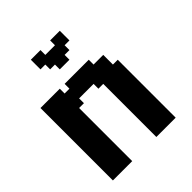

<svg xmlns="http://www.w3.org/2000/svg" viewBox="-178 -722 827 827"><g transform="rotate(-45 235.5 -309.0)"><path d="M29.4 -441.2H58.8V-411.8H29.4ZM58.8 -441.2H88.2V-411.8H58.8ZM88.2 -441.2H117.6V-411.8H88.2ZM29.4 -382.4H58.8V-352.9H29.4ZM29.4 -411.8H58.8V-382.4H29.4ZM88.2 -29.4H117.6V0H88.2ZM58.8 -29.4H88.2V0H58.8ZM29.4 -58.8H58.8V-29.4H29.4ZM29.4 -88.2H58.8V-58.8H29.4ZM29.4 -29.4H58.8V0H29.4ZM176.5 -441.2H205.9V-411.8H176.5ZM117.6 -441.2H147.1V-411.8H117.6ZM205.9 -441.2H235.3V-411.8H205.9ZM235.3 -441.2H264.7V-411.8H235.3ZM264.7 -441.2H294.1V-411.8H264.7ZM294.1 -441.2H323.5V-411.8H294.1ZM323.5 -411.8H352.9V-382.4H323.5ZM294.1 -411.8H323.5V-382.4H294.1ZM294.1 -382.4H323.5V-352.9H294.1ZM352.9 -411.8H382.4V-382.4H352.9ZM352.9 -382.4H382.4V-352.9H352.9ZM323.5 -382.4H352.9V-352.9H323.5ZM294.1 -352.9H323.5V-323.5H294.1ZM264.7 -352.9H294.1V-323.5H264.7ZM323.5 -352.9H352.9V-323.5H323.5ZM352.9 -352.9H382.4V-323.5H352.9ZM382.4 -352.9H411.8V-323.5H382.4ZM382.4 -323.5H411.8V-294.1H382.4ZM382.4 -294.1H411.8V-264.7H382.4ZM382.4 -264.7H411.8V-235.3H382.4ZM382.4 -235.3H411.8V-205.9H382.4ZM382.4 -205.9H411.8V-176.5H382.4ZM382.4 -176.5H411.8V-147.1H382.4ZM382.4 -147.1H411.8V-117.6H382.4ZM382.4 -117.6H411.8V-88.2H382.4ZM352.9 -117.6H382.4V-88.2H352.9ZM352.9 -88.2H382.4V-58.8H352.9ZM352.9 -58.8H382.4V-29.4H352.9ZM323.5 -58.8H352.9V-29.4H323.5ZM294.1 -58.8H323.5V-29.4H294.1ZM294.1 -117.6H323.5V-88.2H294.1ZM294.1 -88.2H323.5V-58.8H294.1ZM323.5 -88.2H352.9V-58.8H323.5ZM323.5 -117.6H352.9V-88.2H323.5ZM323.5 -147.1H352.9V-117.6H323.5ZM294.1 -147.1H323.5V-117.6H294.1ZM294.1 -176.5H323.5V-147.1H294.1ZM294.1 -205.9H323.5V-176.5H294.1ZM294.1 -235.3H323.5V-205.9H294.1ZM294.1 -264.7H323.5V-235.3H294.1ZM294.1 -294.1H323.5V-264.7H294.1ZM294.1 -323.5H323.5V-294.1H294.1ZM323.5 -323.5H352.9V-294.1H323.5ZM323.5 -294.1H352.9V-264.7H323.5ZM323.5 -264.7H352.9V-235.3H323.5ZM323.5 -235.3H352.9V-205.9H323.5ZM323.5 -205.9H352.9V-176.5H323.5ZM323.5 -176.5H352.9V-147.1H323.5ZM352.9 -147.1H382.4V-117.6H352.9ZM352.9 -176.5H382.4V-147.1H352.9ZM352.9 -205.9H382.4V-176.5H352.9ZM352.9 -235.3H382.4V-205.9H352.9ZM352.9 -264.7H382.4V-235.3H352.9ZM352.9 -294.1H382.4V-264.7H352.9ZM352.9 -323.5H382.4V-294.1H352.9ZM294.1 -29.4H323.5V0H294.1ZM117.6 -29.4H147.1V0H117.6ZM117.6 -58.8H147.1V-29.4H117.6ZM88.2 -58.8H117.6V-29.4H88.2ZM58.8 -58.8H88.2V-29.4H58.8ZM58.8 -294.1H88.2V-264.7H58.8ZM58.8 -323.5H88.2V-294.1H58.8ZM29.4 -352.9H58.8V-323.5H29.4ZM58.8 -382.4H88.2V-352.9H58.8ZM88.2 -411.8H117.6V-382.4H88.2ZM117.6 -411.8H147.1V-382.4H117.6ZM147.1 -411.8H176.5V-382.4H147.1ZM147.1 -382.4H176.5V-352.9H147.1ZM147.1 -352.9H176.5V-323.5H147.1ZM117.6 -352.9H147.1V-323.5H117.6ZM88.2 -352.9H117.6V-323.5H88.2ZM117.6 -323.5H147.1V-294.1H117.6ZM117.6 -294.1H147.1V-264.7H117.6ZM117.6 -264.7H147.1V-235.3H117.6ZM117.6 -88.2H147.1V-58.8H117.6ZM88.2 -88.2H117.6V-58.8H88.2ZM88.2 -294.1H117.6V-264.7H88.2ZM88.2 -323.5H117.6V-294.1H88.2ZM88.2 -382.4H117.6V-352.9H88.2ZM117.6 -382.4H147.1V-352.9H117.6ZM176.5 -411.8H205.9V-382.4H176.5ZM205.9 -411.8H235.3V-382.4H205.9ZM235.3 -411.8H264.7V-382.4H235.3ZM264.7 -411.8H294.1V-382.4H264.7ZM264.7 -382.4H294.1V-352.9H264.7ZM235.3 -382.4H264.7V-352.9H235.3ZM205.9 -382.4H235.3V-352.9H205.9ZM176.5 -382.4H205.9V-352.9H176.5ZM58.8 -411.8H88.2V-382.4H58.8ZM58.8 -88.2H88.2V-58.8H58.8ZM58.8 -352.9H88.2V-323.5H58.8ZM29.4 -323.5H58.8V-294.1H29.4ZM29.4 -294.1H58.8V-264.7H29.4ZM29.4 -117.6H58.8V-88.2H29.4ZM58.8 -117.6H88.2V-88.2H58.8ZM88.2 -117.6H117.6V-88.2H88.2ZM117.6 -117.6H147.1V-88.2H117.6ZM88.2 -264.7H117.6V-235.3H88.2ZM58.8 -264.7H88.2V-235.3H58.8ZM29.4 -264.7H58.8V-235.3H29.4ZM29.4 -235.3H58.8V-205.9H29.4ZM29.4 -205.9H58.8V-176.5H29.4ZM29.4 -176.5H58.8V-147.1H29.4ZM58.8 -176.5H88.2V-147.1H58.8ZM58.8 -147.1H88.2V-117.6H58.8ZM88.2 -147.1H117.6V-117.6H88.2ZM29.4 -147.1H58.8V-117.6H29.4ZM117.6 -147.1H147.1V-117.6H117.6ZM117.6 -176.5H147.1V-147.1H117.6ZM117.6 -205.9H147.1V-176.5H117.6ZM117.6 -235.3H147.1V-205.9H117.6ZM88.2 -235.3H117.6V-205.9H88.2ZM58.8 -235.3H88.2V-205.9H58.8ZM58.8 -205.9H88.2V-176.5H58.8ZM88.2 -176.5H117.6V-147.1H88.2ZM88.2 -205.9H117.6V-176.5H88.2ZM323.5 -29.4H352.9V0H323.5ZM352.9 -29.4H382.4V0H352.9ZM382.4 -29.4H411.8V0H382.4ZM382.4 -58.8H411.8V-29.4H382.4ZM382.4 -88.2H411.8V-58.8H382.4ZM205.9 -500V-529.4H235.3V-500ZM205.9 -529.4V-558.8H235.3V-529.4ZM264.7 -558.8V-588.2H294.1V-558.8ZM176.5 -529.4V-558.8H205.9V-529.4ZM176.5 -558.8V-588.2H205.9V-558.8ZM294.1 -558.8V-588.2H323.5V-558.8ZM147.1 -558.8V-588.2H176.5V-558.8ZM176.5 -588.2V-617.6H205.9V-588.2ZM147.1 -588.2V-617.6H176.5V-588.2ZM235.3 -500V-529.4H264.7V-500ZM235.3 -529.4V-558.8H264.7V-529.4ZM264.7 -529.4V-558.8H294.1V-529.4ZM235.3 -558.8V-588.2H264.7V-558.8ZM294.1 -588.2V-617.6H323.5V-588.2ZM264.7 -588.2V-617.6H294.1V-588.2ZM205.9 -558.8V-588.2H235.3V-558.8Z"/></g></svg>

Font: Jersey 20
Style: Regular
Weight: 400
Designer: Sarah Cadigan-Fried
Version: Version 1.000; ttfautohint (v1.8.4.7-5d5b)